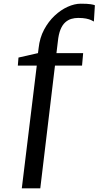

<svg xmlns="http://www.w3.org/2000/svg" viewBox="-20 -845 534 1039"><path d="M189 -585Q195 -640.5 218.5 -684.5Q242 -728.5 275.5 -760Q309 -791.5 346.2 -808.2Q383.5 -825 417 -825Q453 -825 470.5 -822.2Q488 -819.5 493.5 -816.5L488 -728.5Q482.5 -732 472.5 -736.5Q462.5 -741 445.8 -744.5Q429 -748 403 -748Q384 -748 366 -742.8Q348 -737.5 332.8 -723.8Q317.5 -710 307.2 -684.8Q297 -659.5 293 -620L285.5 -557.5H430L424 -490H277.5L198 174H98L179 -490H76.5L80 -533.5L185.5 -557.5Z"/></svg>

Font: Merriweather 28pt Medium
Style: Italic
Weight: 500
Italic angle: -7.8°
Version: Version 2.101